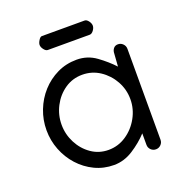

<svg xmlns="http://www.w3.org/2000/svg" viewBox="-122 -761 826 876"><g transform="rotate(-20 291.0 -323.0)"><path d="M152.3 -621.1Q152.3 -630.4 160.2 -643.1Q168 -655.8 175.8 -655.8H383.3Q393.1 -655.8 401.9 -644Q410.6 -632.3 410.6 -621.1Q410.6 -610.4 401.9 -598.6Q393.1 -586.9 383.3 -586.9H179.7Q170.4 -586.9 161.4 -598.6Q152.3 -610.4 152.3 -621.1ZM287.6 -500.5Q339.8 -500.5 381.6 -470.2Q423.3 -439.9 454.6 -406.2L459 -467.8Q459 -481.9 466.8 -491.9Q474.6 -502 488.8 -502Q502.9 -502 512.9 -491.9Q522.9 -481.9 522.9 -467.8V-26.4Q522.9 -12.2 512.9 -2.2Q502.9 7.8 488.8 7.8Q474.6 7.8 464.6 -2.2Q454.6 -12.2 454.6 -26.4V-82Q422.4 -46.9 378.2 -18.6Q334 9.8 285.2 9.8Q234.9 9.8 191.9 -11Q148.9 -31.7 116.7 -67.4Q84.5 -103 66.7 -148.7Q48.8 -194.3 48.8 -244.6Q48.8 -294.4 66.7 -340.6Q84.5 -386.7 116.9 -422.6Q149.4 -458.5 192.9 -479.5Q236.3 -500.5 287.6 -500.5ZM457 -247.6Q457 -294.9 434.3 -335.7Q411.6 -376.5 373.3 -401.9Q335 -427.2 288.1 -427.2Q240.7 -427.2 203.1 -401.4Q165.5 -375.5 143.8 -333.7Q122.1 -292 122.1 -244.6Q122.1 -197.8 143.6 -156.2Q165 -114.7 201.9 -89.1Q238.8 -63.5 285.2 -63.5Q332 -63.5 371.1 -89.6Q410.2 -115.7 433.6 -158Q457 -200.2 457 -247.6Z"/></g></svg>

Font: Manjari
Style: Regular
Weight: 400
Designer: Santhosh Thottingal <santhosh.thottingal@gmail.com>
Foundry: SMC
Version: Version 2.000